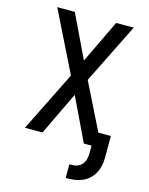

<svg xmlns="http://www.w3.org/2000/svg" viewBox="-138 -821 876 1130"><g transform="rotate(15 300.0 -256.0)"><path d="M375 223V140H389Q407 140 424 134Q441 128 452.5 114Q464 100 468.5 82.5Q473 65 473 48V0H426L300 -263L174 0H67L249 -367L67 -735H174L300 -472L426 -735H533L351 -368L492 -84H568V48Q568 71 563.5 94.5Q559 118 548 139.5Q537 161 520 177.5Q503 194 481.5 204.5Q460 215 436.5 219Q413 223 389 223Z"/></g></svg>

Font: Iosevka Aile Medium
Style: Regular
Weight: 500
Designer: Belleve Invis
Foundry: Belleve Invis
Version: Version 27.3.5; ttfautohint (v1.8.4)